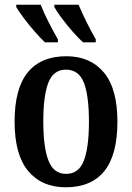

<svg xmlns="http://www.w3.org/2000/svg" viewBox="-20 -786 562 816"><path d="M259 10Q158 10 100 -59Q42 -128 42 -269Q42 -410 98 -478.5Q154 -547 262 -547Q363 -547 421 -478.5Q479 -410 479 -269Q479 -128 423.5 -59Q368 10 259 10ZM261 -47Q315 -47 336.5 -103.5Q358 -160 358 -269Q358 -379 336.5 -434.5Q315 -490 260 -490Q207 -490 185.5 -434.5Q164 -379 164 -269Q164 -160 186 -103.5Q208 -47 261 -47ZM333 -606Q313 -624 288 -652.5Q263 -681 241.5 -710Q220 -739 211 -756V-766H314Q328 -732 348.5 -691Q369 -650 387 -619V-606ZM171 -606Q152 -624 127 -652.5Q102 -681 80.5 -710Q59 -739 49 -756V-766H153Q166 -732 187 -691Q208 -650 226 -619V-606Z"/></svg>

Font: Noto Serif Condensed SemiBold
Style: Regular
Weight: 600
Width: 3
Designer: Monotype Design Team
Foundry: Monotype Imaging Inc.
Version: Version 2.013